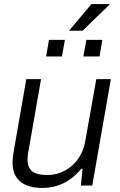

<svg xmlns="http://www.w3.org/2000/svg" viewBox="-20 -917 593 949"><path d="M188 12Q146 12 113 -0.5Q80 -13 61 -41Q42 -69 42 -114Q42 -127 43.5 -141Q45 -155 48 -170L110 -526H183L121 -172Q119 -161 117.5 -150.5Q116 -140 116 -131Q116 -99 128.5 -81.5Q141 -64 164 -58Q187 -52 215 -52Q246 -52 275.5 -62.5Q305 -73 331 -94Q357 -115 376 -147.5Q395 -180 402 -223L456 -526H528L436 0H380L388 -83H382Q353 -48 321 -27Q289 -6 256 3Q223 12 188 12ZM208 -638 222 -720H301L286 -638ZM392 -638 407 -720H486L472 -638ZM321 -765 432 -897H521V-894L388 -765Z"/></svg>

Font: Archivo SemiBold Light
Style: Italic
Weight: 300
Italic angle: -10°
Version: Version 2.001